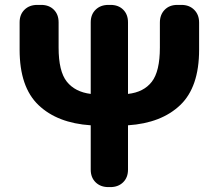

<svg xmlns="http://www.w3.org/2000/svg" viewBox="-20 -763 892 783"><path d="M422 0Q390 0 370 -19.5Q350 -39 350 -71V-252Q214 -261 137 -334.5Q60 -408 60 -560V-672Q60 -704 80 -723.5Q100 -743 132 -743H148Q180 -743 199.5 -723.5Q219 -704 219 -672V-569Q219 -472 252.5 -430Q286 -388 350 -380V-672Q350 -704 370 -723.5Q390 -743 422 -743H431Q463 -743 482.5 -723.5Q502 -704 502 -672V-380Q566 -387 599 -429.5Q632 -472 632 -569V-671Q632 -703 651.5 -723Q671 -743 703 -743H720Q752 -743 772 -723Q792 -703 792 -671V-560Q792 -408 715 -334.5Q638 -261 502 -252V-71Q502 -39 482 -19.5Q462 0 430 0Z"/></svg>

Font: Chiron GoRound TC EB
Style: Regular
Weight: 700
Designer: Ryoko NISHIZUKA 西塚涼子 (kana, bopomofo & ideographs); Paul D. Hunt (Latin, Greek & Cyrillic); Sandoll Communications 산돌커뮤니
Foundry: Adobe
Version: Version 1.000;hotconv 1.1.1;makeotfexe 2.6.0